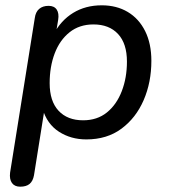

<svg xmlns="http://www.w3.org/2000/svg" viewBox="-20 -516 638 723"><path d="M56 187Q35 187 25 173Q15 159 18 134L111 -448Q114 -471 127.5 -482.5Q141 -494 163 -494Q184 -494 193.5 -480Q203 -466 199 -441L187 -369L182 -387Q209 -439 255.5 -467.5Q302 -496 363 -496Q419 -496 461 -471Q503 -446 526.5 -399Q550 -352 550 -287Q550 -206 521 -139Q492 -72 437.5 -31.5Q383 9 305 9Q247 9 202 -20Q157 -49 140 -107H148L108 144Q104 166 91.5 176.5Q79 187 56 187ZM293 -63Q346 -63 382.5 -92.5Q419 -122 438.5 -172.5Q458 -223 458 -284Q458 -352 424.5 -388Q391 -424 332 -424Q279 -424 242 -394.5Q205 -365 186 -315Q167 -265 167 -203Q167 -135 200.5 -99Q234 -63 293 -63Z"/></svg>

Font: Nunito Medium
Style: Italic
Weight: 500
Designer: Vernon Adams
Foundry: Vernon Adams
Version: Version 3.601